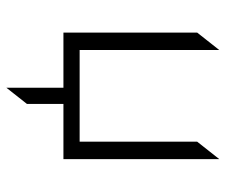

<svg xmlns="http://www.w3.org/2000/svg" viewBox="-74 -466 723 616"><g transform="rotate(90 288.0 -158.5)"><path d="M85 0V-429L141 -500V-52H435V-429L491 -500V0ZM262 183V-14H314V117Z"/></g></svg>

Font: Geologica-Sharp
Style: Regular
Weight: 100
Designer: Sindre Bremnes, Frode Helland
Foundry: Monokrom Skriftforlag AS
Version: Version 1.010;gftools[0.9.28]